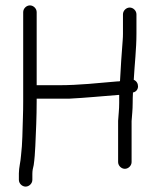

<svg xmlns="http://www.w3.org/2000/svg" viewBox="-20 -647 582 712"><path d="M436 -594V-522C436 -514 435.7 -506 435 -498C431.3 -450.4 427.4 -395.9 425 -346C421.7 -345.3 418 -345 414 -345C344.8 -339.2 273.9 -331 198 -331H116V-602C116 -615.2 104.2 -627 91 -627C77.8 -627 66 -615.2 66 -602V-271C66 -250.3 65.7 -230.7 65 -212C63.4 -164.8 63.3 -113.4 58 -71C56.5 -46.8 50 -25.8 50 -4V20C50 33.2 61.8 45 75 45C88.2 45 100 33.2 100 20V-2C100 -13.9 101.9 -22.7 105 -35C108.2 -57.1 109.8 -80.3 111 -105.5C113.4 -158.1 116 -215.2 116 -271V-281H235C298.3 -284.2 358.2 -290.3 419 -295H422V-265C422 -239.1 419.4 -223.9 418 -199V-46C418 -32.8 429.8 -21 443 -21C456.2 -21 468 -32.8 468 -46V-198C469.6 -223.1 472 -237.7 472 -265C472 -278.3 472.3 -290.7 473 -302V-304C498.3 -309.1 497 -342.9 476 -351C479.2 -408.8 486 -466 486 -522V-594C486 -607.2 474.2 -619 461 -619C447.8 -619 436 -607.2 436 -594Z"/></svg>

Font: HoneyBee
Style: Book
Weight: 300
Foundry: Cannot Into Space Fonts
Version: Version 0.89